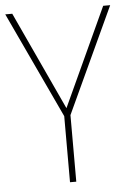

<svg xmlns="http://www.w3.org/2000/svg" viewBox="-52 -753 539 793"><g transform="rotate(-5 217.5 -357.0)"><path d="M218 -306 29 -714H0L206 -274V0H232V-276L435 -714H406Z"/></g></svg>

Font: Noto Sans Hebrew SemiCondensed Thin
Style: Regular
Weight: 100
Width: 4
Designer: Monotype Design Team
Foundry: Monotype Imaging Inc.
Version: Version 2.004